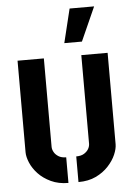

<svg xmlns="http://www.w3.org/2000/svg" viewBox="-55 -812 589 858"><g transform="rotate(-5 240.0 -383.0)"><path d="M253 -619 290 -771H400L332 -619ZM262 5V-110Q284 -110 297.5 -118.5Q311 -127 317.5 -138.5Q324 -150 324 -162V-559H442V-149Q442 -129 431 -103Q420 -77 397 -52Q374 -27 340.5 -11Q307 5 262 5ZM217 5Q173 5 139 -11Q105 -27 82.5 -51Q60 -75 49 -101.5Q38 -128 38 -148V-559H156V-162Q156 -151 162.5 -139Q169 -127 182.5 -118.5Q196 -110 217 -110Z"/></g></svg>

Font: Stick No Bills
Style: Bold
Weight: 700
Version: Version 2.000